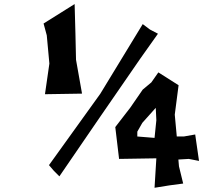

<svg xmlns="http://www.w3.org/2000/svg" viewBox="-20 -805 990 936"><path d="M675.8 -687.5 468.8 -347.7 218.8 0 242.2 27.3 269.5 54.7 464.8 -230.5 664.1 -519.5 750 -640.6 710.9 -661.1ZM192.4 -690.4 208 -632.8 220.7 -495.1 199.2 -345.7 379.9 -348.6 350.6 -513.7 347.7 -642.6 343.8 -785.2ZM752 -452.1 717.8 -403.3 675.8 -368.2 615.2 -280.3 542 -185.5 560.5 -30.3 742.2 -33.2 733.4 110.4 806.6 98.6 873 89.8 852.5 5.9 849.6 -27.3 900.4 -30.3 950.2 -20.5 931.6 -149.4 876 -139.6H841.8L832 -246.1L850.6 -389.6ZM673.8 -206.1 739.3 -279.3 742.2 -218.8 733.4 -132.8 649.4 -139.6V-163.1Z"/></svg>

Font: MaokenAssortedSans-Lite
Style: Lite
Weight: 400
Version: Version 1.400